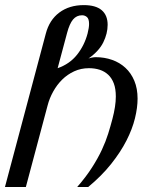

<svg xmlns="http://www.w3.org/2000/svg" viewBox="-55 -747 655 767"><path d="M127.9 -612.3Q142.1 -667 181.9 -696.8Q221.7 -726.6 279.8 -726.6Q327.6 -726.6 351.3 -706.3Q375 -686 375 -647.9Q375 -613.3 357.7 -577.9Q340.3 -542.5 298.3 -513.2Q304.7 -515.6 313 -517.1Q321.3 -518.6 327.1 -518.6Q362.3 -518.6 392.8 -507.8Q423.3 -497.1 446 -476.1Q468.8 -455.1 481.7 -424.1Q494.6 -393.1 494.6 -353Q494.6 -316.9 484.1 -274.2Q473.6 -231.4 450.2 -185.5Q426.8 -139.6 389.2 -92.3Q351.6 -44.9 297.4 0H253.4Q289.1 -41 312.7 -78.1Q336.4 -115.2 352.1 -148.9Q367.7 -182.6 377.2 -213.1Q386.7 -243.7 394 -271.5Q407.7 -323.2 407.7 -361.3Q407.7 -392.1 399.7 -413.6Q391.6 -435.1 377.2 -448.5Q362.8 -461.9 343.3 -468.3Q323.7 -474.6 300.3 -474.6Q268.6 -474.6 241.5 -462.2Q214.4 -449.7 193.4 -429Q172.4 -408.2 157.5 -381.3Q142.6 -354.5 135.3 -326.2L48.3 0H-35.2ZM294.9 -613.3Q300.8 -636.7 300.8 -651.4Q300.8 -671.4 292.5 -678.7Q284.2 -686 272.9 -686Q251 -686 236.8 -669.2Q222.7 -652.3 212.9 -615.2L175.3 -474.6Q223.1 -491.2 252.7 -528.3Q282.2 -565.4 294.9 -613.3Z"/></svg>

Font: Arian Grqi
Style: Italic
Weight: 400
Italic angle: -15°
Designer: Ruben Hakobyan (Tarumian)
Foundry: Ruben Hakobyan (Tarumian)
Version: Version 1.002